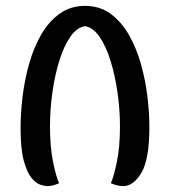

<svg xmlns="http://www.w3.org/2000/svg" viewBox="-20 -633 578 653"><path d="M141 0Q133 0 118 -4.5Q103 -9 87.5 -27.5Q72 -46 61 -86Q50 -126 50 -198Q50 -249 57 -306Q64 -363 79.5 -417.5Q95 -472 120.5 -516Q146 -560 183 -586.5Q220 -613 269 -613Q319 -613 355.5 -586.5Q392 -560 417.5 -516Q443 -472 458.5 -418Q474 -364 481 -307.5Q488 -251 488 -201Q488 -91 461 -45.5Q434 0 399 0Q387 0 375 -3.5Q363 -7 357 -10Q367 -32 377.5 -82.5Q388 -133 388 -203Q388 -261 379.5 -319.5Q371 -378 355.5 -427.5Q340 -477 318 -508.5Q296 -540 269 -544Q242 -540 220 -509Q198 -478 182.5 -429Q167 -380 158.5 -321Q150 -262 150 -203Q150 -133 160.5 -82Q171 -31 181 -10Q175 -7 163.5 -3.5Q152 0 141 0Z"/></svg>

Font: El Messiri Medium
Style: Regular
Weight: 500
Designer: Mohamed Gaber
Foundry: Kief Type Foundry
Version: Version 2.020; ttfautohint (v1.8.3)